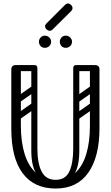

<svg xmlns="http://www.w3.org/2000/svg" viewBox="-20 -1074 637 1104"><path d="M300 10Q176 10 110.5 -77.5Q45 -165 45 -334V-674Q45 -700 72 -700Q100 -700 100 -676V-351Q100 -259 121.5 -189Q143 -119 187.5 -79.5Q232 -40 300 -40Q368 -40 411.5 -79Q455 -118 476 -188Q497 -258 497 -350V-674Q497 -700 524 -700Q552 -700 552 -676V-337Q552 -173 488 -81.5Q424 10 300 10ZM300 -40Q356 -40 378.5 -87.5Q401 -135 401 -220V-315H436V-207Q436 -110 402 -65.5Q368 -21 289 -21ZM300 -40 311 -21Q232 -21 196 -65.5Q160 -110 160 -207V-315H195V-220Q195 -135 219.5 -87.5Q244 -40 300 -40ZM56 -682Q56 -700 74 -700H177Q195 -700 195 -682Q195 -665 176 -665H73Q56 -665 56 -682ZM177 -554Q160 -554 160 -571V-681Q160 -698 177 -698Q195 -698 195 -682V-572Q195 -554 177 -554ZM542 -682Q542 -665 525 -665H420Q401 -665 401 -682Q401 -700 419 -700H524Q542 -700 542 -682ZM419 -554Q401 -554 401 -572V-682Q401 -698 419 -698Q436 -698 436 -681V-571Q436 -554 419 -554ZM189 -478Q194 -471 192.5 -464Q191 -457 186 -453L92 -387Q79 -378 69 -391Q58 -407 72 -416L166 -482Q179 -491 189 -478ZM189 -576Q194 -569 192.5 -562Q191 -555 186 -551L92 -485Q79 -476 69 -489Q58 -505 72 -514L166 -580Q179 -589 189 -576ZM82 -280Q64 -280 64 -298V-630Q64 -646 82 -646Q99 -646 99 -629V-297Q99 -280 82 -280ZM178 -280Q160 -280 160 -298V-630Q160 -646 178 -646Q195 -646 195 -629V-297Q195 -280 178 -280ZM526 -478Q531 -471 529.5 -464Q528 -457 523 -453L429 -387Q416 -378 406 -391Q395 -407 409 -416L503 -482Q516 -491 526 -478ZM526 -576Q531 -569 529.5 -562Q528 -555 523 -551L429 -485Q416 -476 406 -489Q395 -505 409 -514L503 -580Q516 -589 526 -576ZM419 -280Q401 -280 401 -298V-630Q401 -646 419 -646Q436 -646 436 -629V-297Q436 -280 419 -280ZM515 -280Q497 -280 497 -298V-630Q497 -646 515 -646Q532 -646 532 -629V-297Q532 -280 515 -280ZM358 -799Q343 -799 333.5 -809Q324 -819 324 -834Q324 -848 333.5 -858.5Q343 -869 358 -869Q373 -869 383.5 -858.5Q394 -848 394 -834Q394 -819 383.5 -809Q373 -799 358 -799ZM238 -799Q223 -799 213.5 -809Q204 -819 204 -834Q204 -848 213.5 -858.5Q223 -869 238 -869Q253 -869 263.5 -858.5Q274 -848 274 -834Q274 -819 263.5 -809Q253 -799 238 -799ZM281 -903Q275 -897 266 -897Q256 -897 248 -905Q239 -914 239 -923Q239 -931 246 -938L353 -1045Q362 -1054 371 -1054Q380 -1054 389 -1045Q397 -1037 397 -1027Q397 -1018 388 -1009Z"/></svg>

Font: Agu Display
Style: Regular
Weight: 400
Designer: Oluwaseun Badejo
Version: Version 1.103